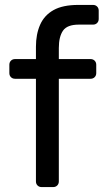

<svg xmlns="http://www.w3.org/2000/svg" viewBox="-20 -760 425 780"><path d="M149 0Q139 0 132.5 -6.5Q126 -13 126 -23V-440H41Q31 -440 24.5 -446.5Q18 -453 18 -463V-497Q18 -507 24.5 -513.5Q31 -520 41 -520H126V-570Q126 -621 143 -659.5Q160 -698 197.5 -719Q235 -740 298 -740H358Q368 -740 374.5 -733.5Q381 -727 381 -717V-683Q381 -673 374.5 -666.5Q368 -660 358 -660H300Q253 -660 236 -635.5Q219 -611 219 -565V-520H348Q358 -520 364.5 -513.5Q371 -507 371 -497V-463Q371 -453 364.5 -446.5Q358 -440 348 -440H219V-23Q219 -13 212.5 -6.5Q206 0 196 0Z"/></svg>

Font: DVN-Rubik
Style: Regular
Weight: 400
Designer: Hubert and Fischer
Foundry: Hubert & Fischer
Version: Version 2.102